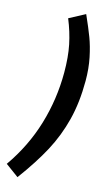

<svg xmlns="http://www.w3.org/2000/svg" viewBox="-183 -900 613 1103"><g transform="rotate(15 123.0 -348.5)"><path d="M280 -480Q280 -352 253.5 -247.5Q227 -143 177 -49.5Q127 44 45 155L-34 97Q59 -36 104 -186Q149 -336 149 -495Q149 -587 134.5 -658Q120 -729 90 -802L184 -852Q217 -778 235.5 -729Q254 -680 267 -617Q280 -554 280 -480Z"/></g></svg>

Font: Fira Sans Extra Condensed SemiBold
Style: Italic
Weight: 600
Width: 3
Italic angle: -8°
Designer: Carrois Corporate & Edenspiekermann AG
Foundry: Carrois Corporate GbR & Edenspiekermann AG
Version: Version 4.203